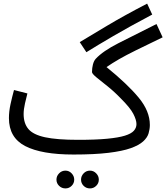

<svg xmlns="http://www.w3.org/2000/svg" viewBox="-20 -841 927 1071"><path d="M461.9 -549.8 424.8 -606Q482.9 -641.1 577.4 -697.5Q671.9 -753.9 800.8 -820.8L829.1 -759.8Q699.2 -690.9 611.1 -639.4Q522.9 -587.9 461.9 -549.8ZM390.1 21Q211.9 21 120.8 -26.1Q29.8 -73.2 29.8 -182.1Q29.8 -219.2 38.8 -260.5Q47.9 -301.8 58.1 -338.9L132.8 -319.8Q127 -297.9 119.4 -264.4Q111.8 -231 111.8 -205.1Q111.8 -152.8 138.4 -121.3Q165 -89.8 231 -75.4Q296.9 -61 416 -61Q514.2 -61 577.6 -67.1Q641.1 -73.2 676.5 -84.2Q711.9 -95.2 726.6 -111.6Q741.2 -127.9 741.2 -148.9Q741.2 -171.9 723.6 -206.1Q706.1 -240.2 651.9 -293.9Q615.2 -332 578.1 -361.1Q541 -390.1 517.1 -410.2Q493.2 -430.2 493.2 -439Q493.2 -461.9 498.5 -481.9Q503.9 -502 514.2 -513.2Q554.2 -556.2 639.6 -599.6Q725.1 -643.1 853 -707L887.2 -632.8Q795.9 -588.9 738.5 -560.5Q681.2 -532.2 643.6 -510.5Q606 -488.8 574.2 -466.8Q690.9 -372.1 753.4 -296.6Q815.9 -221.2 815.9 -144Q815.9 -121.1 808.8 -97.2Q801.8 -73.2 778.3 -52Q754.9 -30.8 709 -14.4Q663.1 2 585 11.5Q506.8 21 390.1 21ZM481.9 210Q460.9 210 446.5 195.6Q432.1 181.2 432.1 161.1Q432.1 141.1 446.5 126Q460.9 110.8 481.9 110.8Q502 110.8 516.6 126Q531.2 141.1 531.2 161.1Q531.2 181.2 516.6 195.6Q502 210 481.9 210ZM345.2 210Q324.2 210 309.6 195.6Q294.9 181.2 294.9 161.1Q294.9 141.1 309.6 126Q324.2 110.8 345.2 110.8Q365.2 110.8 379.6 126Q394 141.1 394 161.1Q394 181.2 379.6 195.6Q365.2 210 345.2 210Z"/></svg>

Font: Kurinto Seri
Style: Regular
Weight: 400
Designer: Kurinto was developed by Clint Goss from a range of fonts that are compatible with the SIL Open Font License Version 1.1
Foundry: Clinton F. Goss
Version: Version 2.196; July 25, 2020